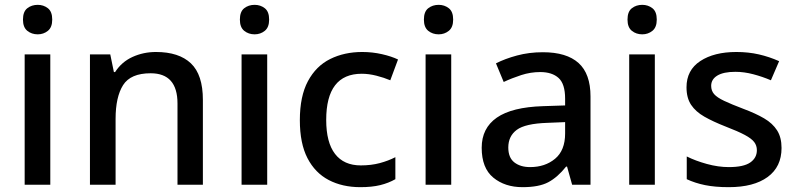

<svg xmlns="http://www.w3.org/2000/svg" viewBox="-20 -764 3296 794"><path d="M136 -744Q160 -744 178 -730Q196 -716 196 -683Q196 -651 178 -636.5Q160 -622 136 -622Q111 -622 93 -636.5Q75 -651 75 -683Q75 -716 93 -730Q111 -744 136 -744ZM188 -539V0H82V-539Z M625 -549Q720 -549 769.5 -502Q819 -455 819 -351V0H714V-336Q714 -461 603 -461Q520 -461 489 -412Q458 -363 458 -272V0H352V-539H436L451 -466H456Q483 -508 528 -528.5Q573 -549 625 -549Z M1033 -744Q1057 -744 1075 -730Q1093 -716 1093 -683Q1093 -651 1075 -636.5Q1057 -622 1033 -622Q1008 -622 990 -636.5Q972 -651 972 -683Q972 -716 990 -730Q1008 -744 1033 -744ZM1085 -539V0H979V-539Z M1470 10Q1396 10 1339.5 -19.5Q1283 -49 1251.5 -110Q1220 -171 1220 -267Q1220 -366 1253.5 -428.5Q1287 -491 1345.5 -520Q1404 -549 1478 -549Q1520 -549 1559.5 -540Q1599 -531 1626 -518L1594 -432Q1568 -443 1536.5 -451Q1505 -459 1476 -459Q1329 -459 1329 -268Q1329 -175 1365.5 -127.5Q1402 -80 1472 -80Q1515 -80 1550.5 -89.5Q1586 -99 1615 -114V-23Q1587 -7 1552.5 1.5Q1518 10 1470 10Z M1794 -744Q1818 -744 1836 -730Q1854 -716 1854 -683Q1854 -651 1836 -636.5Q1818 -622 1794 -622Q1769 -622 1751 -636.5Q1733 -651 1733 -683Q1733 -716 1751 -730Q1769 -744 1794 -744ZM1846 -539V0H1740V-539Z M2225 -548Q2323 -548 2372.5 -503.5Q2422 -459 2422 -365V0H2346L2325 -75H2321Q2286 -31 2247.5 -10.5Q2209 10 2141 10Q2068 10 2020 -29.5Q1972 -69 1972 -153Q1972 -234 2034.5 -277.5Q2097 -321 2226 -325L2317 -328V-356Q2317 -417 2290 -441.5Q2263 -466 2214 -466Q2174 -466 2135.5 -453.5Q2097 -441 2063 -425L2031 -502Q2068 -521 2118 -534.5Q2168 -548 2225 -548ZM2244 -256Q2152 -253 2117 -227Q2082 -201 2082 -154Q2082 -112 2107 -92.5Q2132 -73 2172 -73Q2234 -73 2275.5 -107.5Q2317 -142 2317 -212V-259Z M2636 -744Q2660 -744 2678 -730Q2696 -716 2696 -683Q2696 -651 2678 -636.5Q2660 -622 2636 -622Q2611 -622 2593 -636.5Q2575 -651 2575 -683Q2575 -716 2593 -730Q2611 -744 2636 -744ZM2688 -539V0H2582V-539Z M3212 -152Q3212 -74 3154.5 -32Q3097 10 2994 10Q2937 10 2895.5 1.5Q2854 -7 2820 -23V-117Q2856 -99 2903 -86Q2950 -73 2994 -73Q3055 -73 3082.5 -92Q3110 -111 3110 -143Q3110 -162 3099 -176.5Q3088 -191 3060 -206Q3032 -221 2980 -241Q2929 -261 2893 -281.5Q2857 -302 2838 -330.5Q2819 -359 2819 -403Q2819 -474 2876 -511.5Q2933 -549 3025 -549Q3075 -549 3118.5 -539Q3162 -529 3202 -511L3168 -432Q3133 -447 3095 -457Q3057 -467 3021 -467Q2972 -467 2946.5 -451.5Q2921 -436 2921 -409Q2921 -389 2933 -375Q2945 -361 2974.5 -347Q3004 -333 3054 -314Q3105 -295 3140 -274.5Q3175 -254 3193.5 -225Q3212 -196 3212 -152Z"/></svg>

Font: Noto Sans Meetei Mayek Medium
Style: Regular
Weight: 500
Designer: Monotype Design Team and Neelakash Kshetrimayum
Foundry: Monotype Imaging Inc.
Version: Version 2.002; ttfautohint (v1.8.4.7-5d5b)